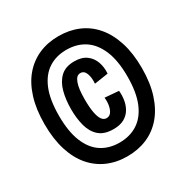

<svg xmlns="http://www.w3.org/2000/svg" viewBox="-169 -816 1004 1033"><g transform="rotate(-30 332.5 -299.0)"><path d="M331 74Q264 74 209 50Q154 26 114 -20.5Q74 -67 52 -137Q30 -207 30 -299Q30 -391 52 -461Q74 -531 114 -577.5Q154 -624 209 -648Q264 -672 331 -672Q398 -672 453.5 -648.5Q509 -625 549.5 -578Q590 -531 612.5 -461Q635 -391 635 -299Q635 -207 612.5 -137Q590 -67 549.5 -20Q509 27 453.5 50.5Q398 74 331 74ZM331 -11Q396 -11 444 -42Q492 -73 518.5 -136.5Q545 -200 545 -299Q545 -398 518 -461.5Q491 -525 443.5 -556Q396 -587 331 -587Q267 -587 219.5 -556Q172 -525 146 -461.5Q120 -398 120 -299Q120 -201 146 -137Q172 -73 219.5 -42Q267 -11 331 -11ZM339 -90Q282 -90 250.5 -118Q219 -146 206.5 -193Q194 -240 194 -296Q194 -356 207 -404.5Q220 -453 251 -482.5Q282 -512 337 -512Q383 -512 411 -491.5Q439 -471 451 -437.5Q463 -404 460 -365L374 -352Q377 -390 367 -415.5Q357 -441 334 -441Q321 -441 312 -432.5Q303 -424 296.5 -406.5Q290 -389 287 -364Q284 -339 284 -306Q284 -257 290 -224.5Q296 -192 307.5 -176Q319 -160 336 -160Q354 -160 364.5 -174Q375 -188 379.5 -211Q384 -234 381 -261L467 -254Q470 -226 465.5 -197Q461 -168 446.5 -143.5Q432 -119 406 -104.5Q380 -90 339 -90Z"/></g></svg>

Font: Bricolage Grotesque 48pt Condensed Medium
Style: Regular
Weight: 500
Width: 3
Designer: Mathieu Triay
Foundry: Atelier Triay
Version: Version 1.001;gftools[0.9.33.dev8+g029e19f]